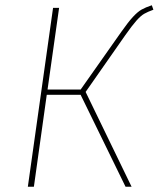

<svg xmlns="http://www.w3.org/2000/svg" viewBox="-20 -711 604 731"><path d="M564 -674Q542 -666 529 -658.5Q516 -651 499.5 -632.5Q483 -614 457 -577L306 -361L481 0H458L287 -350H158L109 0H86L182 -681H205L161 -370H287L442 -590Q468 -627 486 -646.5Q504 -666 519 -674.5Q534 -683 558 -691Z"/></svg>

Font: Fira Sans Thin
Style: Italic
Weight: 250
Italic angle: -8°
Designer: Carrois Corporate & Edenspiekermann AG
Foundry: Carrois Corporate GbR & Edenspiekermann AG
Version: Version 4.203